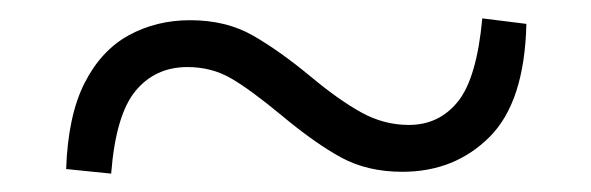

<svg xmlns="http://www.w3.org/2000/svg" viewBox="-20 -490 643 209"><path d="M319 -406Q349 -381 373.5 -367.5Q398 -354 425 -354Q458 -354 478.5 -379.5Q499 -405 505 -470L553 -464Q551 -379 513 -341Q475 -303 418 -303Q380 -303 351.5 -318.5Q323 -334 287 -364Q252 -393 231 -405Q210 -417 184 -417Q149 -417 127.5 -391Q106 -365 101 -301L52 -306Q54 -364 72 -399.5Q90 -435 120 -451.5Q150 -468 187 -468Q226 -468 255 -451.5Q284 -435 319 -406Z"/></svg>

Font: Noto Serif JP ExtraLight
Style: Bold
Weight: 700
Version: Version 2.003-H1;hotconv 1.1.1;makeotfexe 2.6.0